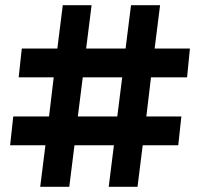

<svg xmlns="http://www.w3.org/2000/svg" viewBox="-20 -720 772 740"><path d="M701 -422H562L544 -271H679L667 -160H530L510 0H399L419 -160H267L247 0H135L155 -160H19L31 -271H169L187 -422H52L64 -533H201L222 -700H333L312 -533H464L485 -700H597L576 -533H712ZM432 -271 451 -422H299L280 -271Z"/></svg>

Font: TypoPRO Montserrat Alternates
Style: Regular
Weight: 600
Designer: Julieta Ulanovsky
Foundry: Julieta Ulanovsky
Version: Version 6.001